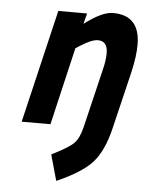

<svg xmlns="http://www.w3.org/2000/svg" viewBox="-54 -554 637 844"><g transform="rotate(5 265.0 -132.5)"><path d="M398 -332Q398 -386 355 -386Q327 -386 276 -353L259 -342L179 0H52L170 -499H297L285 -452Q362 -511 411 -511Q530 -511 530 -381Q530 -331 514 -261L453 -7Q429 94 383.5 145.5Q338 197 226 246L194 132Q270 94 292 71.5Q314 49 326 -2L388 -261Q398 -302 398 -332Z"/></g></svg>

Font: Titillium Web
Style: Bold Italic
Weight: 700
Italic angle: -13°
Version: Version 1.001;PS 57.000;hotconv 1.0.70;makeotf.lib2.5.55311